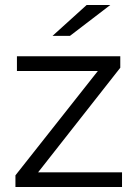

<svg xmlns="http://www.w3.org/2000/svg" viewBox="-20 -751 551 771"><path d="M42 0V-47L373 -466H48V-525H463V-479L133 -59H470V0ZM191 -607 328 -731H423L261 -607Z"/></svg>

Font: Modern
Style: Small
Weight: 400
Designer: Julieta Ulanovsky
Foundry: Julieta Ulanovsky
Version: Version 8.000